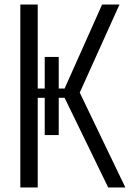

<svg xmlns="http://www.w3.org/2000/svg" viewBox="-20 -830 575 850"><path d="M70 0V-810H147V-438H266L432 -810H509L333 -420L535 0H459L266 -397H147V0ZM240 -232H178V-578H240Z"/></svg>

Font: Oswald Light
Style: Regular
Weight: 300
Designer: Vernon Adams
Foundry: Vernon Adams
Version: Version 4.103;gftools[0.9.33.dev8+g029e19f]